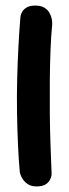

<svg xmlns="http://www.w3.org/2000/svg" viewBox="-20 -669 248 688"><path d="M111 -1Q92 -1 80 -9Q68 -17 61.5 -27Q55 -37 53 -44.5Q51 -52 51 -52Q47 -95 44.5 -149.5Q42 -204 41 -263.5Q40 -323 41.5 -383.5Q43 -444 46 -501Q49 -558 53 -606Q53 -606 54 -612.5Q55 -619 60 -627.5Q65 -636 76 -642.5Q87 -649 106 -649Q126 -649 138 -642Q150 -635 156 -625Q162 -615 164.5 -605Q167 -595 167 -588Q167 -581 167 -581Q163 -541 161 -489.5Q159 -438 158.5 -380.5Q158 -323 158.5 -264Q159 -205 161 -149Q163 -93 165 -45Q165 -45 164 -38.5Q163 -32 158 -23Q153 -14 142 -7.5Q131 -1 111 -1Z"/></svg>

Font: Sour Gummy Black Medium
Style: Regular
Weight: 500
Version: Version 1.000